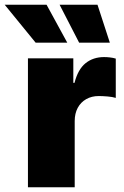

<svg xmlns="http://www.w3.org/2000/svg" viewBox="-69 -786 520 806"><path d="M48.3 0V-541H238.8V-438H243.7Q258.3 -495.1 290.3 -520.8Q322.3 -546.4 367.7 -546.4Q380.4 -546.4 392.8 -544.9Q405.3 -543.5 417 -540V-375Q403.3 -379.4 382.1 -381.1Q360.8 -382.8 345.2 -382.8Q315.9 -382.8 293 -369.9Q270 -356.9 257.3 -333.3Q244.6 -309.6 244.6 -277.8V0ZM263.2 -606.9 181.2 -766.1H340.3L392.1 -606.9ZM80.6 -606.9 -49.3 -766.1H126.5L213.4 -606.9Z"/></svg>

Font: Inter 17pt Black
Style: Regular
Weight: 900
Version: Version 4.001;git-66647c0bb